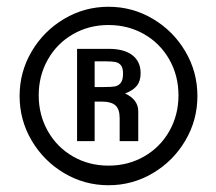

<svg xmlns="http://www.w3.org/2000/svg" viewBox="-20 -557 640 568"><path d="M208 -412.5H302Q347 -412.5 371.5 -393.8Q396 -375 396 -340.5Q396 -317.5 385 -303.5Q374 -289.5 350 -280.5Q389 -262.5 389 -227.5V-139.5H334V-207.5Q334 -234 321.5 -245.2Q309 -256.5 280 -256.5H260V-139.5H208ZM344 -339.5Q344 -356 337.8 -363.8Q331.5 -371.5 321.5 -373.5Q311.5 -375.5 294 -375.5H260V-299.5H287Q308.5 -299.5 319.2 -301.2Q330 -303 337 -311.5Q344 -320 344 -339.5ZM301 -537Q372 -537 432.2 -501.2Q492.5 -465.5 528.2 -405Q564 -344.5 564 -273Q564 -201.5 528.2 -141Q492.5 -80.5 432.2 -44.8Q372 -9 301 -9Q230 -9 169.8 -44.8Q109.5 -80.5 73.8 -141Q38 -201.5 38 -273Q38 -344.5 73.8 -405Q109.5 -465.5 169.8 -501.2Q230 -537 301 -537ZM301 -67Q359 -67 406.5 -94.2Q454 -121.5 481 -169.2Q508 -217 508 -275Q508 -333 481 -380.8Q454 -428.5 406.5 -455.8Q359 -483 301 -483Q243 -483 195.8 -455.8Q148.5 -428.5 121.5 -380.8Q94.5 -333 94.5 -275Q94.5 -217 121.5 -169.2Q148.5 -121.5 195.8 -94.2Q243 -67 301 -67Z"/></svg>

Font: JuliaMono Light
Style: Regular
Weight: 300
Monospace: yes
Designer: cormullion
Foundry: corm
Version: Version 0.054; ttfautohint (v1.8.4)